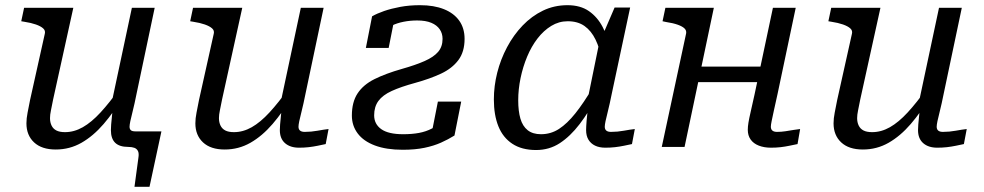

<svg xmlns="http://www.w3.org/2000/svg" viewBox="-20 -567 3797 741"><path d="M185 -183Q180 -157 176.5 -140.5Q173 -124 173 -111Q173 -95 179 -82.5Q185 -70 197.5 -63.5Q210 -57 231 -57Q266 -57 299.5 -76Q333 -95 368 -133Q403 -171 442 -226L456 -196Q420 -135 380 -88.5Q340 -42 294.5 -16Q249 10 195 10Q141 10 111.5 -17.5Q82 -45 82 -91Q82 -110 86.5 -132.5Q91 -155 96 -181L153 -437Q156 -449 146.5 -457.5Q137 -466 118.5 -472.5Q100 -479 74 -483L62 -485L73 -537H263ZM475 0Q441 0 424.5 -16Q408 -32 408 -65Q408 -73 409 -86.5Q410 -100 412 -118Q414 -136 416 -157L407 -152L489 -537H577L507 -205Q499 -165 492.5 -139.5Q486 -114 483 -99.5Q480 -85 480 -78Q480 -69 485 -64.5Q490 -60 502 -60H603L557 154H499L514 43Q517 25 512.5 16Q508 7 498.5 3.5Q489 0 475 0Z M837 -183Q832 -157 828.5 -140.5Q825 -124 825 -111Q825 -95 831 -82.5Q837 -70 849.5 -63.5Q862 -57 883 -57Q918 -57 951.5 -76Q985 -95 1020 -133Q1055 -171 1094 -226L1108 -196Q1072 -135 1032 -88.5Q992 -42 946.5 -16Q901 10 847 10Q793 10 763.5 -17.5Q734 -45 734 -91Q734 -110 738.5 -132.5Q743 -155 748 -181L805 -437Q808 -449 798.5 -457.5Q789 -466 770.5 -472.5Q752 -479 726 -483L714 -485L725 -537H915ZM1159 -205Q1151 -165 1144.5 -139.5Q1138 -114 1135 -99.5Q1132 -85 1132 -78Q1132 -68 1138 -63Q1144 -58 1156 -58Q1181 -58 1205.5 -62.5Q1230 -67 1248 -69L1237 -11Q1223 -8 1206 -4.5Q1189 -1 1171.5 1Q1154 3 1134 3Q1100 3 1080 -14.5Q1060 -32 1060 -65Q1060 -73 1061 -86.5Q1062 -100 1064 -118Q1066 -136 1068 -157L1059 -152L1141 -537H1229Z M1424 -122Q1424 -155 1440.5 -177.5Q1457 -200 1492 -216Q1527 -232 1582 -247Q1640 -263 1682.5 -283Q1725 -303 1749 -335Q1773 -367 1773 -417Q1773 -458 1752.5 -487Q1732 -516 1693.5 -531.5Q1655 -547 1601 -547Q1560 -547 1525 -540.5Q1490 -534 1462.5 -524.5Q1435 -515 1416 -504L1392 -382H1480L1501 -488Q1486 -489 1476 -482.5Q1466 -476 1461.5 -465.5Q1457 -455 1458 -441Q1472 -458 1492 -468Q1512 -478 1537.5 -483Q1563 -488 1590 -488Q1623 -488 1644.5 -479Q1666 -470 1677 -454Q1688 -438 1688 -417Q1688 -387 1671 -367Q1654 -347 1619 -331.5Q1584 -316 1531 -301Q1468 -283 1425 -261.5Q1382 -240 1360 -206.5Q1338 -173 1338 -121Q1338 -82 1360.5 -52Q1383 -22 1427 -5.5Q1471 11 1534 11Q1582 11 1618 3.5Q1654 -4 1682 -16.5Q1710 -29 1734 -44L1760 -175H1670L1642 -33Q1664 -46 1674.5 -57Q1685 -68 1688 -79Q1691 -90 1689 -102Q1670 -83 1647 -71Q1624 -59 1597 -54Q1570 -49 1536 -49Q1479 -49 1451.5 -68.5Q1424 -88 1424 -122Z M2337 -376 2303 -333Q2295 -380 2278.5 -414Q2262 -448 2236 -466.5Q2210 -485 2171 -485Q2137 -485 2107.5 -467Q2078 -449 2054.5 -418.5Q2031 -388 2014.5 -348.5Q1998 -309 1989 -265.5Q1980 -222 1980 -180Q1980 -138 1988.5 -109Q1997 -80 2016.5 -64.5Q2036 -49 2068 -49Q2106 -49 2137.5 -69.5Q2169 -90 2200.5 -129.5Q2232 -169 2267 -228L2286 -198Q2253 -135 2217 -88Q2181 -41 2140.5 -14.5Q2100 12 2049 12Q1994 12 1957.5 -12Q1921 -36 1903.5 -79.5Q1886 -123 1886 -183Q1886 -235 1899 -286.5Q1912 -338 1937 -385Q1962 -432 1997 -468.5Q2032 -505 2075.5 -526Q2119 -547 2170 -547Q2220 -547 2253 -524Q2286 -501 2306 -462.5Q2326 -424 2337 -376ZM2412 -538 2341 -205Q2333 -165 2326.5 -139.5Q2320 -114 2317 -99.5Q2314 -85 2314 -78Q2314 -68 2320 -63Q2326 -58 2338 -58Q2363 -58 2387.5 -62.5Q2412 -67 2430 -69L2419 -11Q2405 -8 2388 -4.5Q2371 -1 2353.5 1Q2336 3 2316 3Q2293 3 2276.5 -5Q2260 -13 2251 -28Q2242 -43 2242 -65Q2242 -77 2244 -102Q2246 -127 2250 -162L2242 -154L2294 -409L2299 -415L2352 -538Z M2632 -250H2944L2957 -310H2644ZM2534 0H2622L2735 -537H2548L2537 -485L2551 -482Q2578 -478 2596 -471.5Q2614 -465 2622 -457Q2630 -449 2628 -438ZM2955 -78Q2955 -85 2958 -99.5Q2961 -114 2966.5 -139.5Q2972 -165 2981 -205L3051 -537H2963L2892 -202Q2883 -161 2877 -135Q2871 -109 2868.5 -93.5Q2866 -78 2866 -66Q2866 -44 2877 -28.5Q2888 -13 2908.5 -5Q2929 3 2955 3Q2975 3 2992.5 1Q3010 -1 3026.5 -4.5Q3043 -8 3058 -11L3068 -69Q3057 -68 3042.5 -65.5Q3028 -63 3011.5 -60.5Q2995 -58 2979 -58Q2967 -58 2961 -63Q2955 -68 2955 -78Z M3300 -183Q3295 -157 3291.5 -140.5Q3288 -124 3288 -111Q3288 -95 3294 -82.5Q3300 -70 3312.5 -63.5Q3325 -57 3346 -57Q3381 -57 3414.5 -76Q3448 -95 3483 -133Q3518 -171 3557 -226L3571 -196Q3535 -135 3495 -88.5Q3455 -42 3409.5 -16Q3364 10 3310 10Q3256 10 3226.5 -17.5Q3197 -45 3197 -91Q3197 -110 3201.5 -132.5Q3206 -155 3211 -181L3268 -437Q3271 -449 3261.5 -457.5Q3252 -466 3233.5 -472.5Q3215 -479 3189 -483L3177 -485L3188 -537H3378ZM3622 -205Q3614 -165 3607.5 -139.5Q3601 -114 3598 -99.5Q3595 -85 3595 -78Q3595 -68 3601 -63Q3607 -58 3619 -58Q3644 -58 3668.5 -62.5Q3693 -67 3711 -69L3700 -11Q3686 -8 3669 -4.5Q3652 -1 3634.5 1Q3617 3 3597 3Q3563 3 3543 -14.5Q3523 -32 3523 -65Q3523 -73 3524 -86.5Q3525 -100 3527 -118Q3529 -136 3531 -157L3522 -152L3604 -537H3692Z"/></svg>

Font: Roboto Serif
Style: Italic
Weight: 400
Italic angle: -10°
Designer: Greg Gazdowicz
Foundry: Commercial Type
Version: Version 1.008